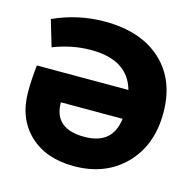

<svg xmlns="http://www.w3.org/2000/svg" viewBox="-104 -811 942 928"><g transform="rotate(15 366.5 -347.0)"><path d="M343 10Q203 10 120.5 -69Q38 -148 38 -280Q38 -344 46 -414H504Q465 -554 281 -554Q185 -554 92 -517L53 -648Q174 -704 310 -704Q490 -704 593 -609.5Q696 -515 696 -350Q696 -188 598.5 -89Q501 10 343 10ZM356 -140Q497 -140 513 -272H204Q204 -140 356 -140Z"/></g></svg>

Font: Cantarell Extra Bold
Style: Regular
Weight: 800
Designer: Dave Crossland, Nikolaus Waxweiler, Florian Fecher, Jacques Le Bailly, Eben Sorkin, Alexei Vanyashin, Alexios Zavras, Em
Version: Version 0.303